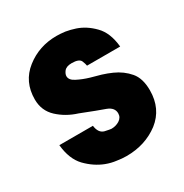

<svg xmlns="http://www.w3.org/2000/svg" viewBox="-142 -686 783 818"><g transform="rotate(-30 249.5 -277.5)"><path d="M459 -399.4Q452.1 -470.7 415 -507.8Q378.9 -544.9 335 -559.6Q311.5 -567.4 288.1 -571.3Q264.6 -574.2 246.1 -574.2Q160.2 -574.2 95.7 -523.4Q31.2 -472.7 31.2 -385.7Q31.2 -330.1 70.3 -293.9Q109.4 -257.8 163.1 -241.2Q242.2 -210 276.4 -198.2Q309.6 -185.5 309.6 -157.2Q309.6 -136.7 291 -125Q273.4 -114.3 252 -114.3Q247.1 -114.3 220.7 -120.1Q194.3 -127 189.5 -165Q133.8 -165 24.4 -165Q31.2 -93.8 68.4 -54.7Q106.4 -15.6 152.3 2Q177.7 11.7 203.1 14.6Q227.5 18.6 250 18.6Q341.8 18.6 409.2 -32.2Q475.6 -84 475.6 -174.8Q475.6 -233.4 448.2 -265.6Q419.9 -298.8 377.9 -317.4Q356.4 -327.1 331.1 -335Q306.6 -341.8 282.2 -348.6Q249 -358.4 222.7 -372.1Q197.3 -384.8 197.3 -404.3Q197.3 -415 207 -427.7Q217.8 -441.4 244.1 -441.4Q280.3 -441.4 288.1 -424.8Q294.9 -408.2 295.9 -399.4Q350.6 -399.4 459 -399.4Z"/></g></svg>

Font: Avakin
Style: Bold
Weight: 700
Designer: Herb Lubalin, Tom Carnase, Ed Benguiat, Adobe Type Staff
Version: Version 1.0